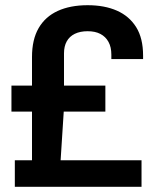

<svg xmlns="http://www.w3.org/2000/svg" viewBox="-20 -718 620 738"><path d="M37 0V-102H103V-289H24V-389H103V-499Q103 -566 128.5 -610Q154 -654 202 -676Q250 -698 317 -698Q382 -698 429.5 -677Q477 -656 503.5 -613.5Q530 -571 530 -504V-491H408V-508Q408 -537 397 -557Q386 -577 366 -587.5Q346 -598 317 -598Q288 -598 267.5 -588Q247 -578 236.5 -559Q226 -540 226 -513V-389H385V-289H225L213 -102H524V0Z"/></svg>

Font: Archivo SemiBold SemiBold
Style: Regular
Weight: 600
Version: Version 2.001